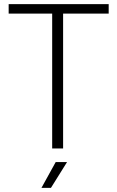

<svg xmlns="http://www.w3.org/2000/svg" viewBox="-20 -720 568 931"><path d="M22 -700V-654H233V0H286V-654H507V-700ZM181 191H227L305 66H250Z"/></svg>

Font: Arthouse Owned Light
Style: Regular
Weight: 300
Designer: Jeremy Tribby
Foundry: Tribby Type
Version: Version 1.000;PS 001.000;hotconv 1.0.88;makeotf.lib2.5.64775